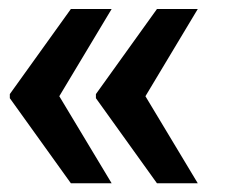

<svg xmlns="http://www.w3.org/2000/svg" viewBox="-20 -467 505 430"><path d="M112.8 -251.5 230 -56.6H138.7L2 -247.1V-256.3L138.7 -446.8H230ZM305.7 -251.5 422.9 -56.6H331.5L194.8 -247.1V-256.3L331.5 -446.8H422.9Z"/></svg>

Font: Hanuman
Style: Bold
Weight: 700
Designer: Danh Hong
Version: Version 8.002; ttfautohint (v1.8.3)